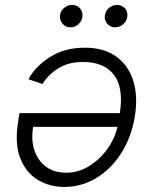

<svg xmlns="http://www.w3.org/2000/svg" viewBox="-20 -750 621 778"><path d="M324.2 -556.8Q400.6 -556.8 450.5 -521.1Q500.4 -485.4 520.1 -422.1Q539.8 -358.7 525.9 -275.9Q512.1 -193.2 471.2 -129.3Q430.4 -65.3 370.6 -28.9Q310.7 7.5 240.1 7.5Q180.8 7.5 132.8 -21.5Q84.9 -50.4 61.8 -109.7Q38.7 -169 54 -260.3L58.9 -291.5H465.6Q481.5 -394.2 441.8 -446.6Q402 -498.9 315.3 -498.9Q256.7 -498.9 215.2 -472.5Q173.7 -446 152 -409.4L95.5 -429Q122.5 -480.5 182.2 -518.6Q241.8 -556.8 324.2 -556.8ZM456 -235.8H114.3Q105.5 -183.2 119.3 -141.2Q133.2 -99.1 166.4 -74.6Q199.6 -50.1 248.6 -50.1Q296.9 -50.1 340 -76.3Q383.2 -102.6 413.9 -144.9Q444.6 -187.1 456 -235.8ZM446.4 -639.2Q427.2 -639.2 414.4 -654.1Q401.6 -669 405.2 -689.3Q408.4 -707 422.6 -718.6Q436.8 -730.1 453.1 -730.1Q474.4 -730.1 486.9 -715.6Q499.3 -701 495.4 -680Q492.5 -663.7 478.9 -651.5Q465.2 -639.2 446.4 -639.2ZM264.6 -639.2Q245.4 -639.2 233 -654.5Q220.5 -669.7 223.4 -689.3Q226.2 -707 240.6 -718.6Q255 -730.1 271.3 -730.1Q292.6 -730.1 304.7 -715.7Q316.8 -701.3 313.6 -680Q311.1 -664.1 297.2 -651.6Q283.4 -639.2 264.6 -639.2Z"/></svg>

Font: Inter Light  BETA
Style: Italic
Weight: 300
Italic angle: 9.39999°
Designer: Rasmus Andersson
Foundry: rsms
Version: Version 3.011;git-f93a4a705